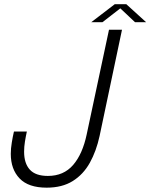

<svg xmlns="http://www.w3.org/2000/svg" viewBox="-20 -878 711 908"><path d="M200.5 9.5Q114.5 9.5 72.8 -34Q31 -77.5 31 -150.5Q31 -175.5 35.8 -204.2Q40.5 -233 46 -256H107Q101.5 -231 97.8 -207.5Q94 -184 94 -160.5Q94 -105.5 121 -75.8Q148 -46 206.5 -46Q281 -46 325.8 -97.8Q370.5 -149.5 390 -242.5L495.5 -737.5H557L451 -235Q435.5 -163.5 404.8 -108.2Q374 -53 324 -21.8Q274 9.5 200.5 9.5ZM411.5 -773 522.5 -858H577.5L671 -773H618.5L549 -838.5L464.5 -773Z"/></svg>

Font: Epilogue Light
Style: Italic
Weight: 300
Italic angle: -12°
Designer: Tyler Finck
Foundry: Etcetera Type Co
Version: Version 2.111; ttfautohint (v1.8.3)